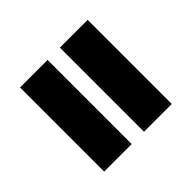

<svg xmlns="http://www.w3.org/2000/svg" viewBox="-62 -593 518 518"><g transform="rotate(45 197.5 -334.0)"><path d="M36 -357H357V-463H36ZM36 -205H357V-310H36Z"/></g></svg>

Font: Advent Pro
Style: Bold
Weight: 700
Designer: VivaRado, Andreas Kalpakidis
Foundry: VivaRado, Andreas Kalpakidis
Version: Version 3.000